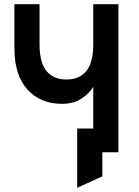

<svg xmlns="http://www.w3.org/2000/svg" viewBox="-20 -720 656 908"><path d="M345 168V-112H540V0H464V114ZM421 0V-309Q403 -279 365.8 -254Q328.5 -229 273 -229Q171 -229 109.5 -296.8Q48 -364.5 48 -494V-700H167V-511Q167 -423.5 200.2 -383.8Q233.5 -344 294 -344Q355 -344 388 -383.8Q421 -423.5 421 -511V-700H540V0Z"/></svg>

Font: Overpass Mono
Style: Bold
Weight: 700
Monospace: yes
Designer: Delve Withrington, Dave Bailey
Foundry: Delve Fonts LLC
Version: Version 4.000